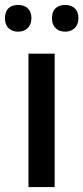

<svg xmlns="http://www.w3.org/2000/svg" viewBox="-32 -756 337 776"><path d="M-12 -682C-12 -646 11 -628 41 -628C70 -628 95 -646 95 -682C95 -721 70 -736 41 -736C11 -736 -12 -721 -12 -682ZM178 -682C178 -646 202 -628 231 -628C260 -628 285 -646 285 -682C285 -721 260 -736 231 -736C202 -736 178 -721 178 -682ZM189 0V-539H83V0Z"/></svg>

Font: Noto Sans Hanifi Rohingya Medium
Style: Regular
Weight: 500
Designer: Monotype Design Team and DaltonMaag
Foundry: Google LLC
Version: Version 2.102